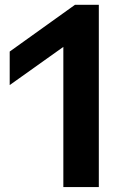

<svg xmlns="http://www.w3.org/2000/svg" viewBox="-20 -762 512 782"><path d="M285.5 -742.5H382.5V0H238V-571L19.5 -415.5V-552Z"/></svg>

Font: Encode Sans Expanded SemiBold
Style: Regular
Weight: 600
Width: 7
Designer: Multiple Designers
Foundry: Impallari Type
Version: Version 2.000